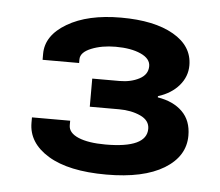

<svg xmlns="http://www.w3.org/2000/svg" viewBox="-37 -842 522 455"><g transform="rotate(5 224.0 -615.0)"><path d="M231 -428.2Q141.1 -428.2 92.5 -457.8Q43.9 -487.3 43.9 -535.2V-547.9H134.8V-537.1Q134.8 -519 158.4 -509Q182.1 -499 223.1 -499Q320.8 -499 320.8 -544.9Q320.8 -564.9 298.8 -575Q276.9 -585 248 -585H178.2V-651.9H243.2Q270 -651.9 290 -662.4Q310.1 -672.9 310.1 -692.9Q310.1 -710.9 286.9 -721.4Q263.7 -731.9 227.1 -731.9Q194.3 -731.9 169.2 -721.7Q144 -711.4 144 -694.8V-686H57.1V-700.2Q57.1 -744.1 106 -772.9Q154.8 -801.8 233.9 -801.8Q313 -801.8 358.9 -775.4Q404.8 -749 404.8 -703.1Q404.8 -676.3 386.5 -655Q368.2 -633.8 336.9 -624V-621.1Q374 -615.2 395.5 -594Q417 -572.8 417 -537.1Q417 -487.8 368.2 -458Q319.3 -428.2 231 -428.2Z"/></g></svg>

Font: Archivo Expanded
Style: Bold
Weight: 700
Width: 7
Designer: Hector Gatti
Foundry: Omnibus-Type
Version: Version 2.001